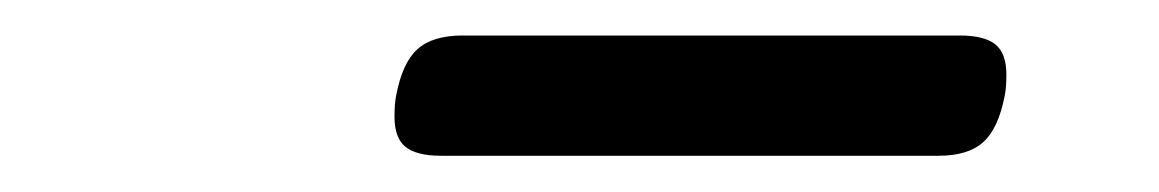

<svg xmlns="http://www.w3.org/2000/svg" viewBox="-20 -628 640 106"><path d="M535.6 -586.9Q535.6 -579.6 534.7 -575.2Q531.2 -557.1 522.9 -549.6Q514.6 -542 498 -542H223.6Q210 -542 203.9 -546.9Q197.8 -551.8 197.8 -563.5Q197.8 -570.8 198.7 -575.2Q202.1 -593.3 210.4 -600.8Q218.8 -608.4 235.4 -608.4H509.8Q523.4 -608.4 529.5 -603.5Q535.6 -598.6 535.6 -586.9Z"/></svg>

Font: Courier Prime
Style: Italic
Weight: 400
Italic angle: -10°
Designer: Alan Dague-Greene
Foundry: Quote-Unquote Apps
Version: Version 3.018